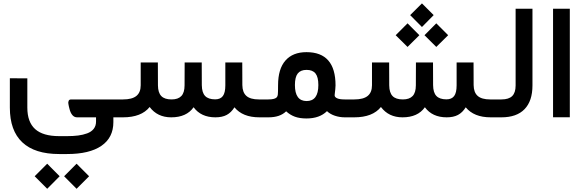

<svg xmlns="http://www.w3.org/2000/svg" viewBox="-20 -704 3499 1152"><path d="M676.8 0H660.2V28.8Q660.2 121.6 588.6 170.9Q517.1 220.2 382.3 220.2H335.4Q188.5 220.2 113.8 149.9Q39.1 79.6 39.1 -58.1V-224.6V-234.4H48.8L134.3 -233.9H144V-224.1V-58.6Q144 28.3 190.9 70.6Q237.8 112.8 335.4 112.8H382.3Q419.4 112.8 448.5 109.1Q477.5 105.5 502.9 96.2Q528.3 86.9 542.2 69.1Q556.2 51.3 556.2 25.4V0H442.4Q425.8 0 414.3 -13.4Q402.8 -26.9 397 -50.3Q394 -61 393.1 -65.9Q392.1 -70.8 390.6 -79.3Q389.2 -87.9 389.9 -91.6Q390.6 -95.2 392.3 -99.6Q394 -104 398.2 -105.7Q402.3 -107.4 408.7 -107.4H676.8Q689 -107.4 689 -57.1V-51.8Q689 0 676.8 0ZM364.7 353.5 439.5 278.3 514.6 353.5 439.5 428.7ZM188 353.5 263.2 278.3 337.9 353.5 263.2 428.7Z M1546.9 0H1537.1Q1485.8 0 1448.5 -15.1Q1411.1 -30.3 1386.7 -60.1Q1367.2 -28.8 1340.1 -14.4Q1313 0 1272.5 0Q1186 0 1141.6 -60.5Q1099.1 0 1007.3 0Q924.3 0 877.9 -62Q828.1 0 717.8 0H671.9Q659.7 0 659.7 -51.8V-57.1Q659.7 -107.4 671.9 -107.4H718.3Q772.5 -107.4 798.3 -128.4Q824.2 -149.4 824.2 -192.4V-319.3V-329.1H834H917.5H927.2V-319.3L927.7 -191.4Q928.2 -147.9 947.8 -127.7Q967.3 -107.4 1009.3 -107.4Q1048.8 -107.4 1068.1 -127.9Q1087.4 -148.4 1087.4 -191.9L1087.9 -319.3V-329.1H1097.7H1180.7H1190.4V-319.3L1190.9 -192.9Q1191.4 -148.4 1210.7 -128.2Q1230 -107.9 1271 -107.9Q1302.2 -107.9 1317.1 -127.7Q1332 -147.5 1332 -191.9V-319.3V-329.1H1341.8H1423.8H1433.6V-319.3L1434.1 -193.4Q1434.6 -149.4 1458.5 -128.4Q1482.4 -107.4 1533.2 -107.4H1546.9Q1559.1 -107.4 1559.1 -57.1V-51.8Q1559.1 0 1546.9 0Z M2064.5 0H2048.8Q2018.1 0 1989.5 -9.5Q1960.9 -19 1941.9 -37.1Q1897.5 6.8 1818.8 6.8Q1778.3 6.8 1749.5 -3.7Q1720.7 -14.2 1696.8 -36.1Q1660.2 0 1591.3 0H1541.5Q1529.3 0 1529.3 -51.8V-57.1Q1529.3 -107.4 1541.5 -107.4H1590.3Q1611.8 -107.4 1624 -111.1Q1636.2 -114.7 1641.1 -120.8Q1646 -127 1647 -137.2Q1648.4 -149.9 1648.4 -192.9Q1648.4 -290.5 1692.6 -340.8Q1736.8 -391.1 1818.8 -391.1Q1993.2 -391.1 1993.2 -191.9Q1993.2 -182.1 1991.7 -168.5Q1990.2 -154.8 1989 -144.5Q1987.8 -134.3 1987.8 -132.3Q1987.8 -121.1 2002.7 -114.3Q2017.6 -107.4 2047.9 -107.4H2064.5Q2076.7 -107.4 2076.7 -57.1V-51.8Q2076.7 0 2064.5 0ZM1890.1 -193.8Q1890.1 -241.7 1873 -263.2Q1856 -284.7 1819.3 -284.7Q1783.7 -284.7 1766.6 -263.2Q1749.5 -241.7 1749.5 -193.8Q1749.5 -97.7 1819.8 -97.7Q1890.1 -97.7 1890.1 -193.8Z M2440.9 -613.3 2511.7 -683.6 2582 -613.3 2511.7 -542ZM2526.9 -492.7 2597.7 -564 2668.9 -492.7 2597.7 -422.4ZM2354 -492.7 2425.3 -564 2496.1 -492.7 2425.3 -422.4ZM2934.6 0H2924.8Q2873.5 0 2836.2 -15.1Q2798.8 -30.3 2774.4 -60.1Q2754.9 -28.8 2727.8 -14.4Q2700.7 0 2660.2 0Q2573.7 0 2529.3 -60.5Q2486.8 0 2395 0Q2312 0 2265.6 -62Q2215.8 0 2105.5 0H2059.6Q2047.4 0 2047.4 -51.8V-57.1Q2047.4 -107.4 2059.6 -107.4H2106Q2160.2 -107.4 2186 -128.4Q2211.9 -149.4 2211.9 -192.4V-319.3V-329.1H2221.7H2305.2H2314.9V-319.3L2315.4 -191.4Q2315.9 -147.9 2335.4 -127.7Q2355 -107.4 2397 -107.4Q2436.5 -107.4 2455.8 -127.9Q2475.1 -148.4 2475.1 -191.9L2475.6 -319.3V-329.1H2485.4H2568.4H2578.1V-319.3L2578.6 -192.9Q2579.1 -148.4 2598.4 -128.2Q2617.7 -107.9 2658.7 -107.9Q2689.9 -107.9 2704.8 -127.7Q2719.7 -147.5 2719.7 -191.9V-319.3V-329.1H2729.5H2811.5H2821.3V-319.3L2821.8 -193.4Q2822.3 -149.4 2846.2 -128.4Q2870.1 -107.4 2920.9 -107.4H2934.6Q2946.8 -107.4 2946.8 -57.1V-51.8Q2946.8 0 2934.6 0Z M2929.2 -107.4H2988.8Q3032.7 -107.4 3053.2 -127.7Q3073.7 -147.9 3073.7 -190.9V-641.6V-651.4H3083.5H3165H3174.8V-641.6V-191.4Q3174.8 -98.1 3127.4 -49.1Q3080.1 0 2988.3 0H2929.2Q2917 0 2917 -51.8V-57.1Q2917 -107.4 2929.2 -107.4Z M3308.1 -651.4H3389.2H3398.9V-641.6V-10.3V-0.5H3389.2H3308.1H3298.3V-10.3V-641.6V-651.4Z"/></svg>

Font: Shabnam Medium FD-WOL
Style: Medium-FD-WOL
Weight: 500
Foundry: DejaVu fonts team - Redesigned by Saber Rastikerdar - Based on Vazir font
Version: Version 5.0.1